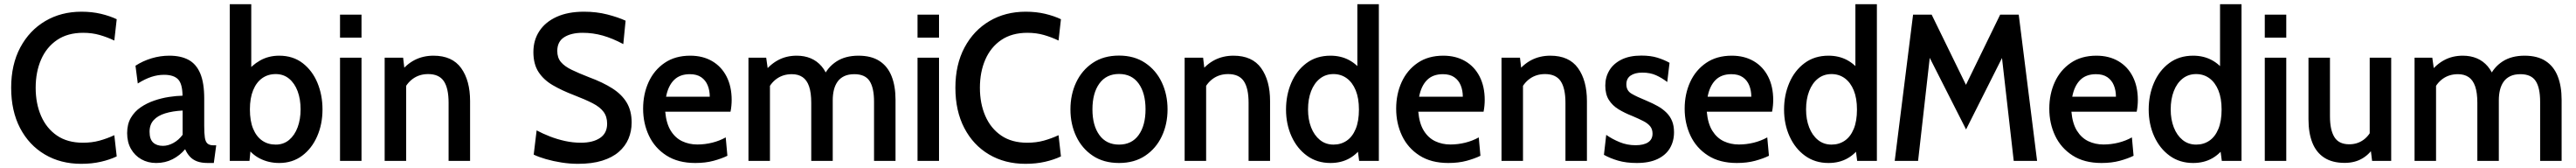

<svg xmlns="http://www.w3.org/2000/svg" viewBox="-20 -770 12350 804"><path d="M369 14Q270.5 14 194.8 -30.8Q119 -75.5 76.2 -157.2Q33.5 -239 33.5 -350Q33.5 -461 77.2 -542.8Q121 -624.5 197 -669.2Q273 -714 370.5 -714Q421 -714 464 -703.8Q507 -693.5 539.5 -678L528 -576Q494.5 -592 458 -602.5Q421.5 -613 378.5 -613Q304.5 -613 253.8 -578.8Q203 -544.5 177 -485Q151 -425.5 151 -350Q151 -274.5 177 -215Q203 -155.5 253.2 -121.2Q303.5 -87 377.5 -87Q421 -87 457.2 -97Q493.5 -107 528 -123L539.5 -21.5Q506 -5.5 463.2 4.2Q420.5 14 369 14Z M728.5 10Q689 10 657.5 -7.8Q626 -25.5 607.8 -57.5Q589.5 -89.5 589.5 -133Q589.5 -175.5 607.2 -206Q625 -236.5 654.5 -256.5Q684 -276.5 719 -288.5Q754 -300.5 789.8 -306Q825.5 -311.5 855 -312Q854.5 -369 833.5 -390.5Q812.5 -412 766.5 -412Q736 -412 706 -402.2Q676 -392.5 640.5 -370.5L629.5 -455.5Q665 -478.5 706.8 -491Q748.5 -503.5 792 -503.5Q847 -503.5 884 -483.5Q921 -463.5 940 -418.5Q959 -373.5 959 -298.5V-168Q959 -132 962 -111.8Q965 -91.5 974.8 -83Q984.5 -74.5 1004 -74.5H1016.5L1005 10H976.5Q945 10 924.2 2Q903.5 -6 890 -20.8Q876.5 -35.5 867.5 -56Q842.5 -26 807.2 -8Q772 10 728.5 10ZM761 -72Q786 -72 811.5 -86Q837 -100 855.5 -125V-241Q807.5 -238.5 771.8 -227.5Q736 -216.5 716.5 -195Q697 -173.5 697 -139.5Q697 -104 714 -88Q731 -72 761 -72Z M1318.5 10Q1267 10 1224.2 -12.2Q1181.5 -34.5 1157 -76.5L1185.5 -96L1176 0H1081.5V-750H1184.5V-404L1159 -420Q1186 -457.5 1226.8 -480.5Q1267.5 -503.5 1318.5 -503.5Q1384.5 -503.5 1431 -467.8Q1477.5 -432 1501.8 -373.5Q1526 -315 1526 -246.5Q1526 -176 1500.5 -117.8Q1475 -59.5 1428.5 -24.8Q1382 10 1318.5 10ZM1302 -78Q1339 -78 1365.8 -100.2Q1392.5 -122.5 1406.8 -160.8Q1421 -199 1421 -246.5Q1421 -295.5 1406.8 -333.5Q1392.5 -371.5 1365.8 -393.5Q1339 -415.5 1302 -415.5Q1264.5 -415.5 1236.8 -395.8Q1209 -376 1193.5 -338.2Q1178 -300.5 1178 -246.5Q1178 -191 1193.5 -153.8Q1209 -116.5 1236.8 -97.2Q1264.5 -78 1302 -78Z M1610 0V-494H1713V0ZM1610 -590V-700H1713V-590Z M1824 0V-494H1912.5L1922.5 -409L1896 -420Q1926.5 -461.5 1967.2 -482.5Q2008 -503.5 2058 -503.5Q2148 -503.5 2190.8 -444Q2233.5 -384.5 2233.5 -286.5V0H2130.5V-278Q2130.5 -348 2107.5 -381.8Q2084.5 -415.5 2032.5 -415.5Q1990.5 -415.5 1959.2 -393Q1928 -370.5 1911.5 -329.5L1927 -390V0Z M2751 14Q2712 14 2672 7.8Q2632 1.5 2597.2 -8.5Q2562.5 -18.5 2538.5 -30L2552.5 -146Q2581.5 -130.5 2616.2 -117Q2651 -103.5 2688.8 -95.2Q2726.5 -87 2765 -87Q2822.5 -87 2856.5 -109.8Q2890.5 -132.5 2890.5 -178Q2890.5 -212 2873.2 -235Q2856 -258 2820.8 -276Q2785.5 -294 2731 -315Q2674.5 -336.5 2630.8 -361.8Q2587 -387 2562 -424.8Q2537 -462.5 2537 -521Q2537 -578 2565.8 -621.5Q2594.5 -665 2648.8 -689.5Q2703 -714 2779.5 -714Q2839.5 -714 2891.2 -700.8Q2943 -687.5 2979 -671L2968 -559Q2916.5 -586.5 2869.5 -599.8Q2822.5 -613 2773 -613Q2718 -613 2684.8 -592Q2651.5 -571 2651.5 -526Q2651.5 -493.5 2669.2 -472.8Q2687 -452 2720.8 -435.8Q2754.5 -419.5 2803.5 -400.5Q2870 -376 2915.5 -347Q2961 -318 2984.5 -278.8Q3008 -239.5 3008 -183.5Q3008 -142 2992.8 -106Q2977.5 -70 2946.2 -43Q2915 -16 2866.5 -1Q2818 14 2751 14Z M3313 10Q3230.5 10 3174.8 -25.8Q3119 -61.5 3091 -120.5Q3063 -179.5 3063 -250Q3063 -319.5 3089.2 -377Q3115.5 -434.5 3166 -469Q3216.5 -503.5 3289 -503.5Q3349 -503.5 3393.8 -477.5Q3438.5 -451.5 3463 -403.8Q3487.5 -356 3487.5 -291.5Q3487.5 -278.5 3486.2 -264.5Q3485 -250.5 3482 -235.5H3169Q3174 -179 3195.5 -144.5Q3217 -110 3250.2 -94.2Q3283.5 -78.5 3323 -78.5Q3359 -78.5 3394.2 -87.2Q3429.5 -96 3459 -112.5L3467 -24.5Q3439.5 -11 3400.8 -0.5Q3362 10 3313 10ZM3173 -307H3382.5Q3382.5 -337 3372.5 -361.5Q3362.5 -386 3341.5 -400.5Q3320.5 -415 3287 -415Q3239 -415 3211 -387Q3183 -359 3173 -307Z M3568 0V-494H3653L3664.5 -413L3641 -421.5Q3670.5 -461 3710 -482.2Q3749.5 -503.5 3799.5 -503.5Q3836.5 -503.5 3866.8 -490.8Q3897 -478 3918.8 -452.5Q3940.5 -427 3953 -388.5L3926.5 -400.5Q3947 -448 3989.8 -475.8Q4032.5 -503.5 4095.5 -503.5Q4157 -503.5 4196.2 -478Q4235.5 -452.5 4254.2 -405.2Q4273 -358 4273 -292V0H4170V-283Q4170 -350 4148.5 -382.5Q4127 -415 4075.5 -415Q4047 -415 4027 -405.5Q4007 -396 3995 -379Q3983 -362 3977.5 -339.5Q3972 -317 3972 -290.5V0H3869V-278Q3869 -326.5 3858.5 -356.8Q3848 -387 3827.2 -401Q3806.5 -415 3776 -415Q3734 -415 3703 -392.8Q3672 -370.5 3655.5 -329.5L3671 -390V0Z M4378.5 0V-494H4481.5V0ZM4378.5 -590V-700H4481.5V-590Z M4895.5 14Q4797 14 4721.2 -30.8Q4645.5 -75.5 4602.8 -157.2Q4560 -239 4560 -350Q4560 -461 4603.8 -542.8Q4647.5 -624.5 4723.5 -669.2Q4799.5 -714 4897 -714Q4947.5 -714 4990.5 -703.8Q5033.5 -693.5 5066 -678L5054.5 -576Q5021 -592 4984.5 -602.5Q4948 -613 4905 -613Q4831 -613 4780.2 -578.8Q4729.5 -544.5 4703.5 -485Q4677.5 -425.5 4677.5 -350Q4677.5 -274.5 4703.5 -215Q4729.5 -155.5 4779.8 -121.2Q4830 -87 4904 -87Q4947.5 -87 4983.8 -97Q5020 -107 5054.5 -123L5066 -21.5Q5032.5 -5.5 4989.8 4.2Q4947 14 4895.5 14Z M5344.5 10Q5270.5 10 5218.5 -24.8Q5166.5 -59.5 5139 -117.8Q5111.5 -176 5111.5 -246.5Q5111.5 -317.5 5139 -375.8Q5166.5 -434 5218.5 -469Q5270.5 -504 5344.5 -504Q5417.5 -504 5469.8 -469Q5522 -434 5549.5 -375.8Q5577 -317.5 5577 -246.5Q5577 -176 5549.5 -117.8Q5522 -59.5 5470 -24.8Q5418 10 5344.5 10ZM5344.5 -78Q5405.5 -78 5438.5 -123.8Q5471.5 -169.5 5471.5 -247Q5471.5 -324.5 5438.5 -370.2Q5405.5 -416 5344.5 -416Q5283.5 -416 5250.2 -370.2Q5217 -324.5 5217 -246.5Q5217 -169.5 5250.2 -123.8Q5283.5 -78 5344.5 -78Z M5659 0V-494H5747.5L5757.5 -409L5731 -420Q5761.5 -461.5 5802.2 -482.5Q5843 -503.5 5893 -503.5Q5983 -503.5 6025.8 -444Q6068.5 -384.5 6068.5 -286.5V0H5965.5V-278Q5965.5 -348 5942.5 -381.8Q5919.5 -415.5 5867.5 -415.5Q5825.5 -415.5 5794.2 -393Q5763 -370.5 5746.5 -329.5L5762 -390V0Z M6358 10Q6293.5 10 6245.8 -24.5Q6198 -59 6171.5 -117.2Q6145 -175.5 6145 -246Q6145 -315 6170.2 -373.8Q6195.5 -432.5 6243.2 -468Q6291 -503.5 6358 -503.5Q6408 -503.5 6447.2 -482.5Q6486.5 -461.5 6513.5 -422.5L6487 -404.5V-750H6590V0H6495.5L6483 -96L6515 -76.5Q6489.5 -35 6449.8 -12.5Q6410 10 6358 10ZM6372.5 -78Q6408.5 -78 6436 -96.8Q6463.5 -115.5 6479 -153Q6494.5 -190.5 6494.5 -246Q6494.5 -300 6479 -337.8Q6463.5 -375.5 6436 -395.5Q6408.5 -415.5 6372.5 -415.5Q6335 -415.5 6307.5 -393.8Q6280 -372 6265.2 -333.8Q6250.5 -295.5 6250.5 -246Q6250.5 -198.5 6265.2 -160.5Q6280 -122.5 6307.5 -100.2Q6335 -78 6372.5 -78Z M6923 10Q6840.5 10 6784.8 -25.8Q6729 -61.5 6701 -120.5Q6673 -179.5 6673 -250Q6673 -319.5 6699.2 -377Q6725.5 -434.5 6776 -469Q6826.5 -503.5 6899 -503.5Q6959 -503.5 7003.8 -477.5Q7048.5 -451.5 7073 -403.8Q7097.5 -356 7097.5 -291.5Q7097.5 -278.5 7096.2 -264.5Q7095 -250.5 7092 -235.5H6779Q6784 -179 6805.5 -144.5Q6827 -110 6860.2 -94.2Q6893.5 -78.5 6933 -78.5Q6969 -78.5 7004.2 -87.2Q7039.5 -96 7069 -112.5L7077 -24.5Q7049.5 -11 7010.8 -0.5Q6972 10 6923 10ZM6783 -307H6992.5Q6992.5 -337 6982.5 -361.5Q6972.5 -386 6951.5 -400.5Q6930.5 -415 6897 -415Q6849 -415 6821 -387Q6793 -359 6783 -307Z M7178 0V-494H7266.5L7276.5 -409L7250 -420Q7280.5 -461.5 7321.2 -482.5Q7362 -503.5 7412 -503.5Q7502 -503.5 7544.8 -444Q7587.5 -384.5 7587.5 -286.5V0H7484.5V-278Q7484.5 -348 7461.5 -381.8Q7438.5 -415.5 7386.5 -415.5Q7344.5 -415.5 7313.2 -393Q7282 -370.5 7265.5 -329.5L7281 -390V0Z M7826.5 10Q7775.5 10 7737 -1.2Q7698.5 -12.5 7669 -29L7680 -124.5Q7708.5 -104.5 7744.2 -89.8Q7780 -75 7820.5 -75Q7859.5 -75 7880.8 -89Q7902 -103 7902 -130.5Q7902 -151.5 7890.8 -165.5Q7879.5 -179.5 7858 -190.5Q7836.5 -201.5 7806 -214.5Q7768.5 -229 7739 -247Q7709.5 -265 7692.5 -292Q7675.5 -319 7675.5 -360.5Q7675.5 -401 7695.2 -433.5Q7715 -466 7753.5 -485Q7792 -504 7848 -504Q7893 -504 7925.2 -494Q7957.5 -484 7983.5 -469.5L7972.5 -377.5Q7946.5 -397.5 7918.5 -410Q7890.5 -422.5 7853 -422.5Q7818 -422.5 7797.2 -408.5Q7776.5 -394.5 7776.5 -366.5Q7776.5 -336.5 7800.8 -322Q7825 -307.5 7875.5 -287Q7904 -275 7927.5 -261.8Q7951 -248.5 7968.5 -231.2Q7986 -214 7995.5 -191.2Q8005 -168.5 8005 -137Q8005 -94.5 7985.5 -61.2Q7966 -28 7926.2 -9Q7886.5 10 7826.5 10Z M8306 10Q8223.5 10 8167.8 -25.8Q8112 -61.5 8084 -120.5Q8056 -179.5 8056 -250Q8056 -319.5 8082.2 -377Q8108.5 -434.5 8159 -469Q8209.5 -503.5 8282 -503.5Q8342 -503.5 8386.8 -477.5Q8431.5 -451.5 8456 -403.8Q8480.5 -356 8480.5 -291.5Q8480.5 -278.5 8479.2 -264.5Q8478 -250.5 8475 -235.5H8162Q8167 -179 8188.5 -144.5Q8210 -110 8243.2 -94.2Q8276.5 -78.5 8316 -78.5Q8352 -78.5 8387.2 -87.2Q8422.5 -96 8452 -112.5L8460 -24.5Q8432.5 -11 8393.8 -0.5Q8355 10 8306 10ZM8166 -307H8375.5Q8375.5 -337 8365.5 -361.5Q8355.5 -386 8334.5 -400.5Q8313.5 -415 8280 -415Q8232 -415 8204 -387Q8176 -359 8166 -307Z M8745.5 10Q8681 10 8633.2 -24.5Q8585.5 -59 8559 -117.2Q8532.5 -175.5 8532.5 -246Q8532.5 -315 8557.8 -373.8Q8583 -432.5 8630.8 -468Q8678.5 -503.5 8745.5 -503.5Q8795.5 -503.5 8834.8 -482.5Q8874 -461.5 8901 -422.5L8874.5 -404.5V-750H8977.5V0H8883L8870.5 -96L8902.5 -76.5Q8877 -35 8837.2 -12.5Q8797.5 10 8745.5 10ZM8760 -78Q8796 -78 8823.5 -96.8Q8851 -115.5 8866.5 -153Q8882 -190.5 8882 -246Q8882 -300 8866.5 -337.8Q8851 -375.5 8823.5 -395.5Q8796 -415.5 8760 -415.5Q8722.5 -415.5 8695 -393.8Q8667.5 -372 8652.8 -333.8Q8638 -295.5 8638 -246Q8638 -198.5 8652.8 -160.5Q8667.5 -122.5 8695 -100.2Q8722.5 -78 8760 -78Z M9063 0 9151 -700H9240L9404.5 -364L9568.5 -700H9657.5L9745.5 0H9633.5L9571 -547.5L9602 -541.5L9405 -150.5L9206.5 -541L9237 -547L9175 0Z M10054 10Q9971.5 10 9915.8 -25.8Q9860 -61.5 9832 -120.5Q9804 -179.5 9804 -250Q9804 -319.5 9830.2 -377Q9856.5 -434.5 9907 -469Q9957.5 -503.5 10030 -503.5Q10090 -503.5 10134.8 -477.5Q10179.5 -451.5 10204 -403.8Q10228.5 -356 10228.5 -291.5Q10228.5 -278.5 10227.2 -264.5Q10226 -250.5 10223 -235.5H9910Q9915 -179 9936.5 -144.5Q9958 -110 9991.2 -94.2Q10024.5 -78.5 10064 -78.5Q10100 -78.5 10135.2 -87.2Q10170.5 -96 10200 -112.5L10208 -24.5Q10180.5 -11 10141.8 -0.5Q10103 10 10054 10ZM9914 -307H10123.5Q10123.5 -337 10113.5 -361.5Q10103.5 -386 10082.5 -400.5Q10061.5 -415 10028 -415Q9980 -415 9952 -387Q9924 -359 9914 -307Z M10493.5 10Q10429 10 10381.2 -24.5Q10333.5 -59 10307 -117.2Q10280.5 -175.5 10280.5 -246Q10280.5 -315 10305.8 -373.8Q10331 -432.5 10378.8 -468Q10426.5 -503.5 10493.5 -503.5Q10543.5 -503.5 10582.8 -482.5Q10622 -461.5 10649 -422.5L10622.5 -404.5V-750H10725.5V0H10631L10618.5 -96L10650.5 -76.5Q10625 -35 10585.2 -12.5Q10545.5 10 10493.5 10ZM10508 -78Q10544 -78 10571.5 -96.8Q10599 -115.5 10614.5 -153Q10630 -190.5 10630 -246Q10630 -300 10614.5 -337.8Q10599 -375.5 10571.5 -395.5Q10544 -415.5 10508 -415.5Q10470.5 -415.5 10443 -393.8Q10415.5 -372 10400.8 -333.8Q10386 -295.5 10386 -246Q10386 -198.5 10400.8 -160.5Q10415.5 -122.5 10443 -100.2Q10470.5 -78 10508 -78Z M10837 0V-494H10940V0ZM10837 -590V-700H10940V-590Z M11220 9.5Q11160.5 9.5 11122 -15.5Q11083.5 -40.5 11065 -87.2Q11046.5 -134 11046.5 -199.5V-494H11149.5V-213.5Q11149.5 -148 11170.8 -113.8Q11192 -79.5 11242 -79.5Q11281 -79.5 11310.5 -101Q11340 -122.5 11356 -163L11340 -103.5V-494H11443V0H11351.5L11341 -84.5L11364 -73.5Q11343.5 -35.5 11306.8 -13Q11270 9.5 11220 9.5Z M11555 0V-494H11640L11651.5 -413L11628 -421.5Q11657.5 -461 11697 -482.2Q11736.5 -503.5 11786.5 -503.5Q11823.5 -503.5 11853.8 -490.8Q11884 -478 11905.8 -452.5Q11927.5 -427 11940 -388.5L11913.5 -400.5Q11934 -448 11976.8 -475.8Q12019.5 -503.5 12082.5 -503.5Q12144 -503.5 12183.2 -478Q12222.5 -452.5 12241.2 -405.2Q12260 -358 12260 -292V0H12157V-283Q12157 -350 12135.5 -382.5Q12114 -415 12062.5 -415Q12034 -415 12014 -405.5Q11994 -396 11982 -379Q11970 -362 11964.5 -339.5Q11959 -317 11959 -290.5V0H11856V-278Q11856 -326.5 11845.5 -356.8Q11835 -387 11814.2 -401Q11793.5 -415 11763 -415Q11721 -415 11690 -392.8Q11659 -370.5 11642.5 -329.5L11658 -390V0Z"/></svg>

Font: Cabin SemiCondensedMedium
Style: Regular
Weight: 500
Width: 4
Designer: Pablo Impallari
Foundry: Pablo Impallari. http://www.impallari.com Igino Marini. http://www.ikern.com
Version: Version 3.001